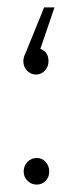

<svg xmlns="http://www.w3.org/2000/svg" viewBox="-20 -498 220 518"><path d="M77.1 -296.9Q63.5 -296.9 53.2 -307.1Q43 -317.4 43 -333Q43 -336.9 43.9 -341.3Q44.9 -345.7 46.1 -348.6Q47.4 -351.6 49.8 -356.9Q52.2 -362.3 53.2 -365.2L99.1 -478H127L88.9 -366.2Q110.8 -358.4 110.8 -333Q110.8 -317.9 101.1 -307.4Q91.3 -296.9 77.1 -296.9ZM79.1 -71.8Q93.3 -71.8 103 -61.3Q112.8 -50.8 112.8 -35.2Q112.8 -20 103 -10Q93.3 0 79.1 0Q64.5 0 54.2 -10.3Q43.9 -20.5 43.9 -35.2Q43.9 -50.8 54.2 -61.3Q64.5 -71.8 79.1 -71.8Z"/></svg>

Font: Montserrat-Arabic ExtraLight
Style: Regular
Weight: 275
Designer: Mohamed Gaber
Foundry: Kief Type Foundry
Version: Version 5.008;PS 005.008;hotconv 1.0.88;makeotf.lib2.5.64775